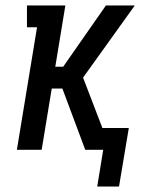

<svg xmlns="http://www.w3.org/2000/svg" viewBox="-20 -550 540 705"><path d="M337 135 359 0H293L209 -225H170L133 0H42L116 -450H79V-530H220L183 -305H212L369 -530H475L285 -265L356 -80H453L417 135Z"/></svg>

Font: Iosevka Slab Medium
Style: Italic
Weight: 500
Italic angle: -9°
Monospace: yes
Designer: Belleve Invis
Foundry: Belleve Invis
Version: Version 11.1.0; ttfautohint (v1.8.3)